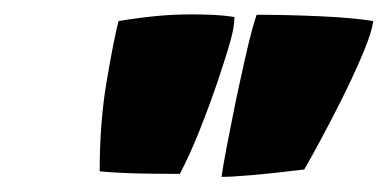

<svg xmlns="http://www.w3.org/2000/svg" viewBox="-20 -748 526 260"><path d="M223.5 -512.5Q207 -512.5 184.8 -512.8Q162.5 -513 143 -514Q123.5 -515 115 -516Q115 -581 124 -635.2Q133 -689.5 140.5 -719.5Q168 -724 191 -726.2Q214 -728.5 240 -728.5Q255.5 -728.5 270.2 -727.8Q285 -727 297.5 -725Q297.5 -712 292 -692.5Q286 -671 275 -638.5Q264 -606 250.5 -572Q237 -538 223.5 -512.5ZM280 -508.5Q282 -523 287 -549.2Q292 -575.5 298.2 -605.8Q304.5 -636 310.8 -664Q317 -692 322 -710Q323.5 -715.5 325 -720Q326.5 -724.5 327.5 -728Q368 -728 413 -726Q458 -724 485.5 -719.5Q484.5 -713.5 483.5 -709.5Q479.5 -694 468.2 -668Q457 -642 442.5 -613Q428 -584 414.2 -558.5Q400.5 -533 392 -518.5Q347 -513 320.5 -510.8Q294 -508.5 280 -508.5Z"/></svg>

Font: Grandstander Black
Style: Italic
Weight: 900
Italic angle: -15°
Designer: Tyler Finck
Foundry: Etcetera Type Co
Version: Version 1.200; ttfautohint (v1.8.3)